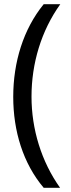

<svg xmlns="http://www.w3.org/2000/svg" viewBox="-20 -736 337 914"><path d="M43 -275C43 -112 90 42 188 158H266C177 33 130 -121 130 -276C130 -434 176 -589 267 -716H188C91 -597 43 -440 43 -275Z"/></svg>

Font: Noto Sans Arabic UI SmCn
Style: Regular
Weight: 400
Width: 4
Designer: Monotype Design Team, Nadine Chahine and Nizar Qandah
Foundry: Monotype Imaging Inc.
Version: Version 2.010